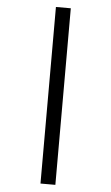

<svg xmlns="http://www.w3.org/2000/svg" viewBox="-64 -802 626 1080"><g transform="rotate(5 249.0 -262.5)"><path d="M207 -761V236H291V-761Z"/></g></svg>

Font: Noto Sans Arabic UI SmCn Md
Style: Regular
Weight: 500
Width: 4
Designer: Monotype Design Team, Nadine Chahine and Nizar Qandah
Foundry: Monotype Imaging Inc.
Version: Version 2.010